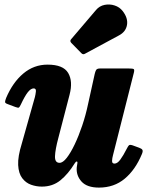

<svg xmlns="http://www.w3.org/2000/svg" viewBox="-20 -831 685 872"><path d="M8 -386.5Q38 -457 86 -497.2Q134 -537.5 196 -537.5Q267 -537.5 289.5 -499.8Q312 -462 296 -401L245 -204.5Q231 -152.5 229.8 -122Q228.5 -91.5 250.5 -91.5Q265.5 -91.5 283.2 -114.2Q301 -137 319.2 -175.2Q337.5 -213.5 353.5 -261Q369.5 -308.5 380 -358.5L410 -494.5Q412.5 -506 416.5 -513Q420.5 -520 434.5 -520H564Q582 -520 586.8 -517.5Q591.5 -515 588 -501L493 -125.5Q489.5 -113 489 -100.5Q488.5 -88 500 -88Q513 -88 526.2 -105.8Q539.5 -123.5 556.5 -157Q561.5 -167 565.5 -171Q569.5 -175 582 -171L612 -160Q623.5 -156 626.8 -150.2Q630 -144.5 624.5 -131.5Q595 -60 546.5 -19.5Q498 21 429.5 21Q375 21 350.2 -6.5Q325.5 -34 328.5 -70.5L331.5 -90Q332.5 -97.5 328.5 -97.5Q324.5 -97.5 319.5 -89.5Q289.5 -40.5 254.2 -12Q219 16.5 170 16.5Q145 16.5 121 8Q97 -0.5 80.8 -22Q64.5 -43.5 62.5 -81.5Q60.5 -119.5 79 -179L138.5 -390Q141.5 -401.5 143 -415.5Q144.5 -429.5 133 -429.5Q120 -429.5 106.2 -412Q92.5 -394.5 74.5 -356Q69.5 -345.5 66.2 -342.8Q63 -340 50 -345L14 -358.5Q3 -362.5 3 -368Q3 -373.5 8 -386.5ZM537 -781Q562 -749 556.8 -717.8Q551.5 -686.5 520 -670L366 -587Q357 -581.5 349.5 -589.5L303.5 -636.5Q295.5 -645.5 304 -654L416 -785.5Q431.5 -804 454.8 -808.8Q478 -813.5 500.5 -806.2Q523 -799 537 -781Z"/></svg>

Font: Besley* Narrow Heavy
Style: Italic
Weight: 800
Width: 4
Italic angle: -13°
Designer: Owen Earl
Foundry: indestructible type*
Version: Version 3.000; ttfautohint (v1.8.3)